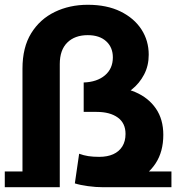

<svg xmlns="http://www.w3.org/2000/svg" viewBox="-22 -770 737 803"><path d="M409 13Q379 13 346 8.5Q313 4 291 -3L309 -127Q328 -120 347.5 -117Q367 -114 393 -114Q427 -114 451.5 -125Q476 -136 489.5 -157.5Q503 -179 503 -210Q503 -255 470.5 -278.5Q438 -302 382 -302H328V-425Q384 -427 417 -455Q450 -483 450 -530Q450 -572 422 -597.5Q394 -623 345 -623Q291 -623 259.5 -592Q228 -561 228 -502V0H72V-483Q72 -572 108.5 -631Q145 -690 207 -720Q269 -750 345 -750Q425 -750 482 -722Q539 -694 569.5 -647Q600 -600 600 -541Q600 -495 580.5 -458Q561 -421 529 -395.5Q497 -370 458 -356.5Q419 -343 379 -343L417 -408Q490 -408 544.5 -384.5Q599 -361 630 -316Q661 -271 661 -206Q661 -136 629 -87Q597 -38 540.5 -12.5Q484 13 409 13ZM-2 13V-53H228V13ZM410 13V-53H695V13Z"/></svg>

Font: Montserrat Underline Thin
Style: Bold
Weight: 700
Version: Version 9.000